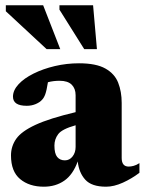

<svg xmlns="http://www.w3.org/2000/svg" viewBox="-20 -690 546 725"><path d="M506.5 -37.5Q477.5 -15.5 443.8 -0.2Q410 15 380.5 15Q326 15 302 -11.5Q278 -38 273.5 -80.5Q255.5 -30.5 222.8 -7.8Q190 15 145.5 15Q90.5 15 56 -13.8Q21.5 -42.5 21.5 -103Q21.5 -137.5 41.2 -165.8Q61 -194 113.8 -218.5Q166.5 -243 265.5 -266.5V-330.5Q265.5 -355.5 250.8 -370.2Q236 -385 205 -385Q181.5 -385 161 -379.5Q156 -348 151 -334.2Q146 -320.5 139 -313.5Q131 -304 115.2 -297.2Q99.5 -290.5 81 -290.5Q29 -290.5 29 -325Q29 -349 50 -371.8Q71 -394.5 106.8 -412.2Q142.5 -430 187 -440.5Q231.5 -451 278.5 -451Q343 -451 378 -431.2Q413 -411.5 426.2 -377.8Q439.5 -344 439.5 -301.5V-93.5Q439.5 -61 466 -61Q474.5 -61 484.8 -63.8Q495 -66.5 506.5 -74ZM185.5 -140.5Q185.5 -110 196 -97.2Q206.5 -84.5 225 -84.5Q242.5 -84.5 254 -99.2Q265.5 -114 265.5 -135V-217Q214 -202.5 199.8 -183.5Q185.5 -164.5 185.5 -140.5ZM207.5 -504.5H156L2 -647.5V-670H143ZM346 -504.5H298L204.5 -653.5V-670H331.5Z"/></svg>

Font: Newsreader 16pt ExtraBold
Style: Regular
Weight: 800
Designer: Hugues Gentile
Foundry: Production Type
Version: Version 1.003; ttfautohint (v1.8.3)